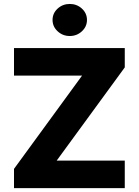

<svg xmlns="http://www.w3.org/2000/svg" viewBox="-20 -977 721 997"><path d="M52.7 0V-100.1L406.2 -584.5H52.7V-727.5H627.9V-627L274.4 -143.1H627.9V0ZM342.3 -790Q305.7 -790 279.3 -814.5Q252.9 -838.9 252.9 -873.5Q252.9 -908.2 279.3 -932.4Q305.7 -956.5 342.3 -956.5Q378.9 -956.5 405.3 -932.4Q431.6 -908.2 431.6 -873.5Q431.6 -838.9 405.3 -814.5Q378.9 -790 342.3 -790Z"/></svg>

Font: Inter Extra Bold
Style: Regular
Weight: 800
Designer: Rasmus Andersson
Foundry: rsms
Version: Version 4.000;git-3c8e0fc